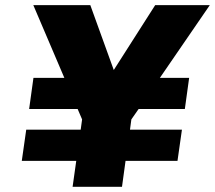

<svg xmlns="http://www.w3.org/2000/svg" viewBox="-20 -720 829 740"><path d="M664.1 -100.1H463.9L450.2 0H259.8L273.9 -100.1H64L81.1 -220.2H291L296.4 -259.8L279.3 -299.8H92.3L108.9 -419.9H228L108.4 -700.2H328.1L418.5 -450.2L578.1 -700.2H788.6L596.2 -419.9H709L692.4 -299.8H514.2L486.3 -259.8L481 -220.2H681.2Z"/></svg>

Font: Fivo Sans Heavy
Style: Regular
Weight: 900
Designer: Alexander Slobzheninov
Foundry: Alexander Slobzheninov
Version: 1.0